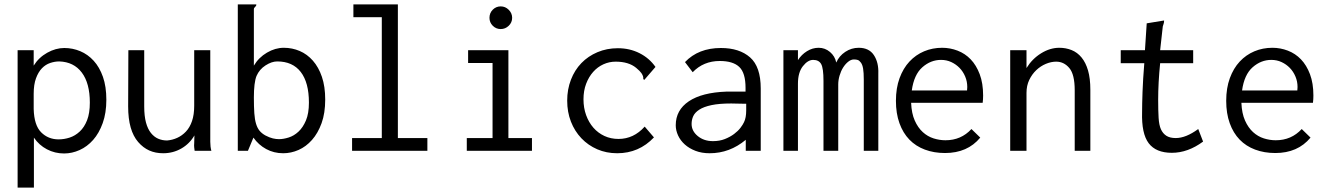

<svg xmlns="http://www.w3.org/2000/svg" viewBox="-20 -685 6040 872"><path d="M60 -457H133V-387Q156 -424 194.5 -445.5Q233 -467 272 -467Q310 -467 344.5 -452.5Q379 -438 405.5 -409Q432 -380 447.5 -336Q463 -292 463 -232Q463 -172 446.5 -126Q430 -80 403 -49.5Q376 -19 341.5 -3.5Q307 12 271 12Q229 12 193 -7Q157 -26 134 -60V167H60ZM133 -190Q135 -116 167 -84Q199 -52 246 -52Q271 -52 296 -60Q321 -68 342 -87.5Q363 -107 375.5 -139Q388 -171 388 -219Q388 -307 351.5 -355.5Q315 -404 249 -406Q229 -406 208 -399Q187 -392 170.5 -375Q154 -358 143.5 -329.5Q133 -301 133 -259Z M563 -457H635V-202Q635 -158 643 -128.5Q651 -99 665.5 -81Q680 -63 698.5 -55Q717 -47 739 -47Q763 -49 785 -59Q807 -69 824.5 -87.5Q842 -106 852 -135Q862 -164 862 -205V-457H935V-41Q935 -18 940 0H864Q863 -7 862 -15.5Q861 -24 862 -35L863 -70Q841 -32 803.5 -10.5Q766 11 721 11Q686 11 658 -1.5Q630 -14 607.5 -40Q585 -66 573.5 -106Q562 -146 562 -202Z M1060 -665H1144V-663Q1144 -658 1138.5 -653.5Q1133 -649 1133 -643V-387Q1155 -424 1192.5 -446Q1230 -468 1269 -468Q1307 -468 1341 -453.5Q1375 -439 1401 -409.5Q1427 -380 1442 -336Q1457 -292 1457 -233Q1457 -171 1440.5 -125.5Q1424 -80 1397 -49.5Q1370 -19 1336 -4Q1302 11 1266 11Q1224 11 1189 -8Q1154 -27 1131 -60L1106 0H1060ZM1185 -70Q1204 -60 1219 -56.5Q1234 -53 1247 -53Q1267 -53 1291 -60.5Q1315 -68 1335.5 -87Q1356 -106 1369.5 -138Q1383 -170 1383 -219Q1383 -310 1346 -358Q1309 -406 1239 -406Q1214 -406 1186 -388Q1158 -370 1145 -340Q1133 -310 1133 -242Q1133 -200 1135 -171Q1137 -142 1143 -122.5Q1149 -103 1159 -91Q1169 -79 1185 -70Z M1585 -665H1787V-58H1921V0H1579V-58H1714V-607H1585Z M2106 -457H2289V-58H2396V0H2100V-58H2217V-399H2106ZM2218 -641Q2233 -656 2254 -656Q2275 -656 2290.5 -640.5Q2306 -625 2306 -604Q2306 -583 2290.5 -568Q2275 -553 2254 -553Q2233 -553 2218 -568Q2203 -583 2203 -604Q2203 -626 2218 -641Z M2957 -381 2906 -322Q2901 -325 2901.5 -328.5Q2902 -332 2900.5 -338Q2899 -344 2893 -353Q2887 -362 2869 -377Q2835 -405 2776 -405Q2747 -405 2720.5 -393Q2694 -381 2674 -358.5Q2654 -336 2642 -304.5Q2630 -273 2630 -234Q2630 -195 2642 -162Q2654 -129 2675 -105Q2696 -81 2725 -67.5Q2754 -54 2789 -54Q2858 -54 2908 -110L2950 -61Q2882 11 2783 11Q2734 11 2692.5 -7Q2651 -25 2620.5 -57Q2590 -89 2573 -132.5Q2556 -176 2556 -228Q2556 -279 2573 -323Q2590 -367 2620.5 -398.5Q2651 -430 2693.5 -448Q2736 -466 2786 -466Q2840 -466 2884.5 -443.5Q2929 -421 2957 -381Z M3091 -403Q3152 -467 3254 -467Q3338 -467 3386.5 -424.5Q3435 -382 3435 -283V0H3367V-50Q3294 11 3203 11Q3167 11 3138.5 0Q3110 -11 3090 -29Q3070 -47 3059.5 -70Q3049 -93 3049 -116Q3049 -185 3108.5 -225Q3168 -265 3280 -269H3366V-286Q3366 -354 3337.5 -381Q3309 -408 3249 -408Q3175 -408 3126 -357ZM3369 -214H3352Q3338 -214 3325.5 -214.5Q3313 -215 3301 -215Q3246 -215 3211 -207.5Q3176 -200 3156 -187Q3136 -174 3128.5 -157.5Q3121 -141 3121 -122Q3121 -90 3149 -67Q3177 -44 3218 -44Q3248 -44 3272 -53.5Q3296 -63 3314 -76.5Q3332 -90 3343 -104.5Q3354 -119 3359 -130Q3369 -150 3369 -184Z M3538 0V-457H3604V-412Q3620 -437 3645 -452.5Q3670 -468 3698 -468Q3727 -468 3749.5 -449Q3772 -430 3778 -401Q3791 -431 3819 -449.5Q3847 -468 3880 -468Q3927 -468 3949 -434.5Q3971 -401 3969 -351V0H3903V-324Q3903 -355 3900 -373Q3897 -391 3890 -400.5Q3883 -410 3876 -412.5Q3869 -415 3858 -415Q3845 -415 3832 -404.5Q3819 -394 3809 -378Q3799 -362 3793 -341.5Q3787 -321 3787 -302V0H3720V-318Q3720 -375 3709.5 -394Q3699 -413 3673 -413Q3649 -413 3626.5 -384.5Q3604 -356 3604 -305V0Z M4259 -468Q4295 -468 4329 -455Q4363 -442 4388.5 -415.5Q4414 -389 4429.5 -348Q4445 -307 4445 -251Q4445 -243 4444.5 -234.5Q4444 -226 4443 -218H4118Q4120 -170 4134.5 -137.5Q4149 -105 4171 -85Q4193 -65 4220 -56.5Q4247 -48 4274 -48Q4345 -48 4392 -99L4432 -60Q4374 10 4272 10Q4222 10 4180.5 -5.5Q4139 -21 4110 -51Q4081 -81 4065 -125.5Q4049 -170 4049 -227Q4049 -285 4065.5 -330Q4082 -375 4110.5 -405.5Q4139 -436 4177 -452Q4215 -468 4259 -468ZM4121 -274H4372Q4372 -278 4372.5 -281.5Q4373 -285 4373 -290Q4373 -315 4363.5 -337.5Q4354 -360 4338 -376.5Q4322 -393 4300.5 -403Q4279 -413 4254 -413Q4207 -413 4169 -379.5Q4131 -346 4121 -274Z M4568 0V-457H4642V-376Q4668 -418 4708.5 -443Q4749 -468 4791 -468Q4821 -468 4847 -457.5Q4873 -447 4892 -424Q4911 -401 4921.5 -365Q4932 -329 4932 -277V0H4861V-275Q4861 -347 4836.5 -376Q4812 -405 4777 -405Q4754 -405 4730 -395Q4706 -385 4686.5 -366.5Q4667 -348 4654.5 -322Q4642 -296 4642 -263V0Z M5188 -579 5267 -592Q5267 -583 5264.5 -576Q5262 -569 5261 -565L5249 -457H5399V-398H5249Q5240 -309 5240 -231Q5240 -183 5242 -150Q5244 -117 5252.5 -98Q5261 -79 5277 -68.5Q5293 -58 5320 -58Q5366 -58 5422 -99L5444 -42Q5375 9 5302 9Q5230 9 5197 -34.5Q5164 -78 5167 -176Q5167 -212 5169 -268Q5171 -324 5177 -398H5070V-457H5180Z M5759 -468Q5795 -468 5829 -455Q5863 -442 5888.5 -415.5Q5914 -389 5929.5 -348Q5945 -307 5945 -251Q5945 -243 5944.5 -234.5Q5944 -226 5943 -218H5618Q5620 -170 5634.5 -137.5Q5649 -105 5671 -85Q5693 -65 5720 -56.5Q5747 -48 5774 -48Q5845 -48 5892 -99L5932 -60Q5874 10 5772 10Q5722 10 5680.5 -5.5Q5639 -21 5610 -51Q5581 -81 5565 -125.5Q5549 -170 5549 -227Q5549 -285 5565.5 -330Q5582 -375 5610.5 -405.5Q5639 -436 5677 -452Q5715 -468 5759 -468ZM5621 -274H5872Q5872 -278 5872.5 -281.5Q5873 -285 5873 -290Q5873 -315 5863.5 -337.5Q5854 -360 5838 -376.5Q5822 -393 5800.5 -403Q5779 -413 5754 -413Q5707 -413 5669 -379.5Q5631 -346 5621 -274Z"/></svg>

Font: Inconsolata
Style: Regular
Weight: 400
Designer: Raph Levien, Kirill Tkachev
Foundry: Cyreal
Version: Version 1.013